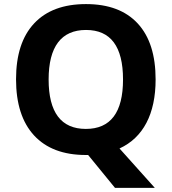

<svg xmlns="http://www.w3.org/2000/svg" viewBox="-20 -745 836 935"><path d="M737.8 -357.9C737.8 -476.6 709 -567.4 650.9 -630.4C592.8 -693.4 508.8 -725.1 398.9 -725.1C289.1 -725.1 205.1 -693.8 146.5 -631.3C87.4 -568.4 58.1 -477.5 58.1 -358.9C58.1 -240.2 87.4 -148.9 146 -85.4C204.6 -22 288.6 9.8 397.9 9.8H409.2L540 169.9H733.9L562 -22C677.2 -74.7 737.8 -189.9 737.8 -357.9ZM216.8 -357.9C216.8 -517.6 278.3 -599.1 398.9 -599.1C519 -599.1 579.1 -518.6 579.1 -357.9C579.1 -197.3 518.6 -117.2 397.9 -117.2C277.3 -117.2 216.8 -198.2 216.8 -357.9Z"/></svg>

Font: Noto Reveo Sans
Style: Bold
Weight: 700
Designer: Monotype Design team
Foundry: Monotype Imaging Inc.
Version: Version 1.04